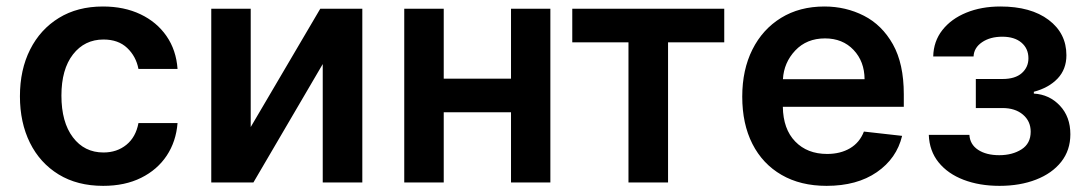

<svg xmlns="http://www.w3.org/2000/svg" viewBox="-20 -573 3417 603"><path d="M304 10.7Q222.7 10.7 164.1 -25.2Q105.5 -61.1 74 -124.6Q42.6 -188.2 42.6 -270.6Q42.6 -354 74.6 -417.4Q106.5 -480.8 165 -516.7Q223.4 -552.6 303.3 -552.6Q370 -552.6 421.2 -528.2Q472.3 -503.9 502.8 -459.9Q533.4 -415.8 537.6 -356.5H414.8Q407.3 -396 379.4 -422.4Q351.6 -448.9 305 -448.9Q245.7 -448.9 209.3 -402.2Q172.9 -355.5 172.9 -272.7Q172.9 -189.3 209 -141.7Q245 -94.1 305 -94.1Q347.3 -94.1 377 -118.3Q406.6 -142.4 414.8 -186.4H537.6Q533 -128.6 503.6 -84.2Q474.1 -39.8 423.3 -14.6Q372.5 10.7 304 10.7Z M1117.9 0H993.6V-371.8L775.9 0H643.5V-545.5H767.4V-174L985.8 -545.5H1117.9Z M1708.5 0H1584.9V-220.5H1373.6V0H1249.6V-545.5H1373.6V-326H1584.9V-545.5H1708.5Z M2078.1 0H1953.8V-440H1777.3V-545.5H2254.6V-440H2078.1Z M2576 10.7Q2494 10.7 2434.5 -23.8Q2375 -58.2 2343 -121.1Q2311.1 -183.9 2311.1 -269.5Q2311.1 -353.7 2343 -417.4Q2375 -481.2 2433.1 -516.9Q2491.1 -552.6 2569.2 -552.6Q2636.4 -552.6 2693.2 -523.6Q2750 -494.7 2784.3 -433.8Q2818.5 -372.9 2818.5 -277V-237.6H2438.6Q2439.6 -167.6 2477.5 -128.6Q2515.3 -89.5 2577.8 -89.5Q2619.3 -89.5 2649.7 -107.4Q2680 -125.4 2693.2 -159.8L2813.2 -146.3Q2796.2 -75.3 2733.8 -32.3Q2671.5 10.7 2576 10.7ZM2695.3 -324.2Q2695 -380 2660.7 -416.2Q2626.4 -452.4 2571 -452.4Q2513.5 -452.4 2477.6 -414.4Q2441.8 -376.4 2438.9 -324.2Z M3119 10.7Q3056.1 10.7 3006.4 -8.3Q2956.7 -27.3 2927.7 -63.2Q2898.8 -99.1 2897 -149.5H3024.5Q3026.3 -119.3 3051.8 -102.5Q3077.4 -85.6 3118.3 -85.6Q3159.4 -85.6 3188.2 -103.9Q3217 -122.2 3217 -159.4Q3217 -192.5 3192.6 -213.1Q3168.3 -233.7 3128.2 -233.7H3044.7V-324.9H3128.2Q3168.3 -324.9 3189.1 -343.4Q3209.9 -361.9 3209.9 -389.9Q3209.9 -420.5 3188 -439.1Q3166.2 -457.7 3127.8 -457.7Q3089.5 -457.7 3064.1 -440.3Q3038.7 -422.9 3037.6 -395.6H2910.9Q2911.9 -443.2 2939.6 -478.5Q2967.3 -513.8 3014.7 -533.2Q3062.1 -552.6 3121.8 -552.6Q3217.7 -552.6 3273.4 -510.5Q3329.2 -468.4 3329.2 -399.5Q3329.2 -355.5 3301.5 -326.3Q3273.8 -297.2 3226.9 -284.8V-279.1Q3275.6 -276.3 3308.6 -241.3Q3341.6 -206.3 3341.6 -151.3Q3341.6 -101.2 3312.9 -64.8Q3284.1 -28.4 3233.8 -8.9Q3183.6 10.7 3119 10.7Z"/></svg>

Font: Linik Sans SemiBold
Style: Regular
Weight: 600
Designer: Rasmus Andersson (font), Cristiano Sobral (main changes)
Foundry: rsms
Version: Version 3.018;June 1, 2022;FontCreator 14.0.0.2814 64-bit; t